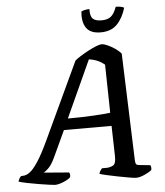

<svg xmlns="http://www.w3.org/2000/svg" viewBox="-98 -964 872 1016"><g transform="rotate(-5 338.0 -455.5)"><path d="M153 0Q147 0 122.5 -3.5Q98 -7 67 -12Q36 -17 7 -23Q-22 -29 -38 -34Q-35 -45 -30.5 -52Q-26 -59 -22 -62L-10 -63Q5 -63 23.5 -76Q42 -89 67.5 -127Q93 -165 128 -240L318 -646Q328 -655 348 -667.5Q368 -680 390.5 -692Q413 -704 433 -712Q453 -720 463 -720Q475 -720 495 -711Q515 -702 534.5 -688.5Q554 -675 565 -661L585 -91Q586 -76 590 -71.5Q594 -67 605 -66L664 -60Q666 -57 667.5 -50.5Q669 -44 667 -34Q653 -22 627.5 -11Q602 0 584 0Q575 0 548 -4.5Q521 -9 488.5 -15.5Q456 -22 429 -28Q402 -34 392 -38Q394 -47 399 -54.5Q404 -62 408 -66H433Q454 -67 468.5 -76Q483 -85 482 -125L478 -285H225L159 -143Q141 -105 123 -88.5Q105 -72 98 -70L233 -59Q239 -50 236 -34Q225 -22 198 -11Q171 0 153 0ZM251 -344Q325 -344 387.5 -347.5Q450 -351 477 -355L472 -611Q435 -641 389 -646ZM464 -783Q409 -783 387.5 -815.5Q366 -848 372 -902Q377 -905 389 -908Q401 -911 415 -911Q414 -873 428 -859.5Q442 -846 474 -846Q505 -846 523 -859.5Q541 -873 555 -911Q573 -911 584 -908Q595 -905 599 -902Q583 -848 551.5 -815.5Q520 -783 464 -783Z"/></g></svg>

Font: Texturina 72pt 72pt SemiBold
Style: Italic
Weight: 600
Italic angle: -11°
Designer: Guillermo Torres Carreño
Foundry: Omnibus-Type
Version: Version 1.002; ttfautohint (v1.8.3)